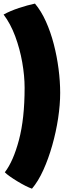

<svg xmlns="http://www.w3.org/2000/svg" viewBox="-20 -818 366 1096"><path d="M120.5 -317Q120.5 -384.5 107 -461.8Q93.5 -539 66.8 -611Q40 -683 0.5 -735Q38.5 -756 87.8 -772.2Q137 -788.5 179.5 -797.5Q215 -755.5 242 -695.5Q269 -635.5 287 -566Q305 -496.5 314.2 -425Q323.5 -353.5 323.5 -288Q323.5 -220.5 311.8 -142.8Q300 -65 278.2 11.8Q256.5 88.5 227.2 153Q198 217.5 162.5 259Q147.5 254 125.2 242.8Q103 231.5 79.5 217.2Q56 203 36.5 189.2Q17 175.5 7.5 165.5Q56 102.5 88.2 -19Q120.5 -140.5 120.5 -317Z"/></svg>

Font: Grandstander Black
Style: Regular
Weight: 900
Designer: Tyler Finck
Foundry: Etcetera Type Co
Version: Version 1.200; ttfautohint (v1.8.3)